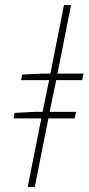

<svg xmlns="http://www.w3.org/2000/svg" viewBox="-20 -742 352 762"><path d="M34 -272 38 -294 118 -298H149L175 -424H64L68 -446L148 -450H180L234 -722H262L208 -450H312L306 -424H203L177 -298H282L276 -272H172L118 0H90L144 -272Z"/></svg>

Font: Source Sans 3 ExtraLight ExtraLight
Style: Italic
Weight: 250
Italic angle: -11°
Version: Version 3.052;hotconv 1.1.0;makeotfexe 2.6.0